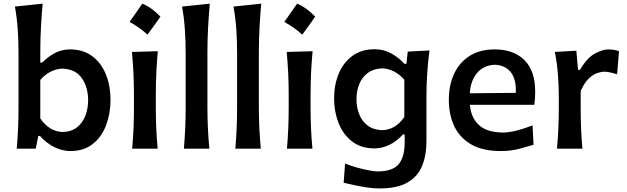

<svg xmlns="http://www.w3.org/2000/svg" viewBox="-20 -827 3485 1068"><path d="M371.1 13.2Q328.1 13.2 284.2 -7.8Q240.2 -28.8 202.1 -70.8H192.9L178.7 0H73.2Q78.1 -58.6 80.6 -113.5Q83 -168.5 83 -235.4V-534.2Q83 -601.1 78.6 -664.6Q74.2 -728 63 -790.5L217.3 -806.6Q211.4 -741.7 207.8 -674.3Q204.1 -606.9 204.1 -534.2V-479H215.3Q244.1 -509.3 283 -530.8Q321.8 -552.2 369.1 -552.2Q441.9 -552.2 492.2 -515.1Q542.5 -478 568.6 -414.3Q594.7 -350.6 594.7 -270.5Q594.7 -195.3 570.3 -130.6Q545.9 -65.9 496.3 -26.4Q446.8 13.2 371.1 13.2ZM328.6 -92.8Q377.4 -94.2 408.7 -119.1Q439.9 -144 455.1 -183.8Q470.2 -223.6 470.2 -269.5Q470.2 -341.8 435.1 -392.3Q399.9 -442.9 327.1 -445.3Q295.9 -444.8 263.2 -429Q230.5 -413.1 204.1 -382.3V-168Q255.4 -94.7 328.6 -92.8Z M771.5 -806.6Q797.3 -796.4 822.6 -778.1Q847.8 -759.9 872.5 -734.6Q855.3 -709.9 837.3 -684.9Q819.3 -660 800.5 -634.2Q755.4 -675.5 700.6 -705.1Q718.9 -730.9 736.3 -755.8Q753.8 -780.8 771.5 -806.6ZM715.3 0Q720.2 -58.6 722.7 -113.5Q725.1 -168.5 725.1 -235.4V-289.1Q725.1 -364.7 722.2 -422.1Q719.2 -479.5 713.9 -538.1L857.9 -542Q852.5 -482.4 849.6 -424.3Q846.7 -366.2 846.7 -289.1V-235.4Q846.7 -168.5 849.1 -113.5Q851.6 -58.6 856.9 0Z M1002.9 0Q1007.8 -58.6 1010.3 -113.5Q1012.7 -168.5 1012.7 -235.4V-534.2Q1012.7 -601.1 1008.3 -664.6Q1003.9 -728 992.7 -790.5L1147 -806.6Q1141.1 -741.7 1137.5 -674.3Q1133.8 -606.9 1133.8 -534.2V-235.4Q1133.8 -168.5 1136.5 -113.5Q1139.2 -58.6 1144.5 0Z M1289.1 0Q1293.9 -58.6 1296.4 -113.5Q1298.8 -168.5 1298.8 -235.4V-534.2Q1298.8 -601.1 1294.4 -664.6Q1290 -728 1278.8 -790.5L1433.1 -806.6Q1427.2 -741.7 1423.6 -674.3Q1419.9 -606.9 1419.9 -534.2V-235.4Q1419.9 -168.5 1422.6 -113.5Q1425.3 -58.6 1430.7 0Z M1632.4 -806.6Q1658.2 -796.4 1683.4 -778.1Q1708.6 -759.9 1733.3 -734.6Q1716.2 -709.9 1698.2 -684.9Q1680.2 -660 1661.4 -634.2Q1616.3 -675.5 1561.5 -705.1Q1579.7 -730.9 1597.2 -755.8Q1614.6 -780.8 1632.4 -806.6ZM1576.2 0Q1581.1 -58.6 1583.5 -113.5Q1585.9 -168.5 1585.9 -235.4V-289.1Q1585.9 -364.7 1583 -422.1Q1580.1 -479.5 1574.7 -538.1L1718.8 -542Q1713.4 -482.4 1710.4 -424.3Q1707.5 -366.2 1707.5 -289.1V-235.4Q1707.5 -168.5 1710 -113.5Q1712.4 -58.6 1717.8 0Z M2089.8 221.2Q2057.6 221.2 2020.3 215.6Q1982.9 210 1948.7 202.4Q1914.6 194.8 1891.6 189.5L1899.4 83Q1934.6 96.7 1970.7 106.4Q2006.8 116.2 2035.9 121.3Q2064.9 126.5 2078.6 126.5Q2164.1 126.5 2197.5 86.4Q2231 46.4 2231 -34.7V-79.1H2221.2Q2186 -40 2145 -20.8Q2104 -1.5 2063.5 -1.5Q1987.8 -1.5 1937.7 -40.8Q1887.7 -80.1 1863 -143.3Q1838.4 -206.5 1838.4 -278.8Q1838.4 -355.5 1864.3 -417.5Q1890.1 -479.5 1940.7 -516.4Q1991.2 -553.2 2064 -553.2Q2114.3 -553.2 2156.2 -530Q2198.2 -506.8 2229.5 -472.2H2240.7L2248 -540L2369.1 -546.4Q2360.4 -481.4 2356.2 -417Q2352.1 -352.5 2352.1 -290.5V-42Q2352.1 36.6 2327.9 95.9Q2303.7 155.3 2246.3 188.2Q2189 221.2 2089.8 221.2ZM2105.5 -103Q2179.7 -104.5 2229 -176.3V-383.3Q2203.6 -413.6 2170.7 -429.9Q2137.7 -446.3 2106.4 -446.8Q2058.6 -445.3 2026.6 -421.9Q1994.6 -398.4 1978.8 -360.1Q1962.9 -321.8 1962.9 -274.9Q1962.9 -230.5 1978 -191.7Q1993.2 -152.8 2024.9 -128.7Q2056.6 -104.5 2105.5 -103Z M2765.6 13.2Q2665.5 13.2 2601.6 -23.4Q2537.6 -60.1 2507.1 -124.3Q2476.6 -188.5 2476.6 -271.5Q2476.6 -353.5 2506.1 -416.7Q2535.6 -480 2592.5 -516.1Q2649.4 -552.2 2731 -552.2Q2836.9 -552.2 2897 -492.9Q2957 -433.6 2957 -317.4Q2957 -295.9 2955.8 -278.6Q2954.6 -261.2 2952.1 -244.1H2593.8Q2599.6 -171.9 2644.8 -130.9Q2689.9 -89.8 2779.8 -89.8Q2810.5 -89.8 2855.7 -101.3Q2900.9 -112.8 2942.4 -129.9L2947.8 -21.5Q2915 -12.2 2868.7 0.5Q2822.3 13.2 2765.6 13.2ZM2849.1 -310.5Q2852.5 -384.8 2821.8 -424.6Q2791 -464.4 2732.4 -466.8Q2671.4 -464.4 2634.5 -421.9Q2597.7 -379.4 2593.3 -308.1Z M3078.1 0Q3083.5 -58.6 3085.9 -113.5Q3088.4 -168.5 3088.4 -235.4V-289.1Q3088.4 -349.6 3083.5 -412.4Q3078.6 -475.1 3066.4 -538.1L3186 -544.9L3195.3 -438.5H3206.1Q3244.6 -504.4 3287.6 -528.3Q3330.6 -552.2 3365.2 -552.2Q3378.9 -552.2 3394.3 -549.8Q3409.7 -547.4 3423.3 -542L3412.6 -413.6Q3395 -419.4 3376 -423.8Q3356.9 -428.2 3342.8 -428.2Q3325.2 -428.2 3302.2 -420.7Q3279.3 -413.1 3255.1 -390.1Q3231 -367.2 3210 -321.3V-229.5Q3210 -167 3212.2 -112.8Q3214.4 -58.6 3219.7 0Z"/></svg>

Font: Pinar SemiBold
Style: Regular
Weight: 600
Designer: Amin Abedi
Version: Version 3.000